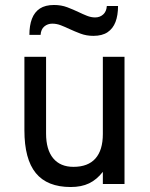

<svg xmlns="http://www.w3.org/2000/svg" viewBox="-20 -739 603 771"><path d="M264 12Q169.5 12 123.8 -44Q78 -100 78 -216V-511H165V-203Q165 -138 193.5 -103.5Q222 -69 275 -69Q333.5 -69 363.2 -102.5Q393 -136 393 -201V-511H480V0H393V-49Q368.5 -17.5 337.8 -2.8Q307 12 264 12ZM355 -595Q327 -595 303.2 -604Q279.5 -613 259 -622.5Q241 -631 224.2 -637.5Q207.5 -644 190 -644Q171.5 -644 158 -632.8Q144.5 -621.5 143 -599H98Q98 -636.5 108.2 -663.5Q118.5 -690.5 140.2 -704.8Q162 -719 197 -719Q226 -719 250.2 -709.8Q274.5 -700.5 295.5 -690.5Q313 -682 329.5 -675.5Q346 -669 362 -669Q381 -669 394.2 -680.8Q407.5 -692.5 409 -715H454Q454 -677.5 443.8 -650.8Q433.5 -624 411.8 -609.5Q390 -595 355 -595Z"/></svg>

Font: Undotted
Style: Regular
Weight: 400
Designer: Delve Withrington, Dave Bailey, Thomas Jockin
Foundry: Delve Fonts LLC
Version: Version 4.000